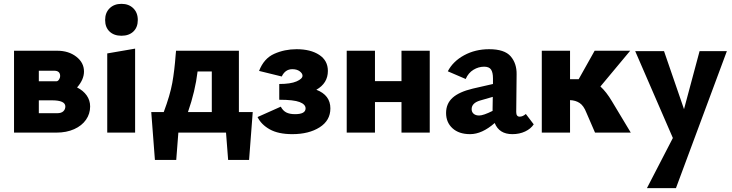

<svg xmlns="http://www.w3.org/2000/svg" viewBox="-20 -690 3810 999"><path d="M449 -136Q449 -98 427.5 -67Q406 -36 366 -18Q326 0 273 0H53V-426H278Q337 -426 377 -395Q417 -364 417 -318Q417 -276 381 -235Q413 -219 431 -193.5Q449 -168 449 -136ZM182 -322V-267H273Q281 -267 287 -276Q293 -285 293 -294Q293 -322 262 -322ZM320 -136Q320 -168 250 -168H182V-101H278Q299 -101 309.5 -111Q320 -121 320 -136Z M538 -412 683 -437V0H538ZM527 -586Q527 -624 550.5 -647Q574 -670 612 -670Q650 -670 673.5 -647Q697 -624 697 -586Q697 -548 674 -526Q651 -504 612 -504Q573 -504 550 -526Q527 -548 527 -586Z M1295 -107 1276 142H1167L1156 0H908L897 142H786L767 -107H832Q865 -195 876.5 -259Q888 -323 894 -405L896 -426H1223V-107ZM1082 -107V-318H1008Q996 -216 958 -107Z M1699 -126Q1699 -63 1643 -27.5Q1587 8 1501 8Q1428 8 1383.5 -17Q1339 -42 1320 -81L1441 -135Q1452 -114 1469.5 -105Q1487 -96 1515 -96Q1570 -96 1570 -126Q1570 -147 1539 -159Q1508 -171 1433 -171V-253Q1492 -253 1523 -266.5Q1554 -280 1554 -296Q1554 -308 1539.5 -319Q1525 -330 1501 -330Q1464 -330 1446 -292L1328 -321Q1353 -386 1407 -410Q1461 -434 1523 -434Q1596 -434 1641 -404.5Q1686 -375 1686 -321Q1686 -257 1626 -223Q1699 -195 1699 -126Z M2216 -426V0H2069V-159H1931V0H1784V-426H1931V-268H2069V-426Z M2757 -43Q2742 -20 2712.5 -6Q2683 8 2646 8Q2577 8 2554 -50Q2488 8 2426 8Q2368 8 2334.5 -22.5Q2301 -53 2301 -102Q2301 -151 2335 -181.5Q2369 -212 2440 -229L2545 -253V-282Q2545 -313 2535 -328Q2525 -343 2499 -343Q2470 -343 2443.5 -327Q2417 -311 2403 -279L2310 -319Q2337 -371 2395 -402.5Q2453 -434 2525 -434Q2605 -434 2637 -397Q2669 -360 2668 -303L2666 -107Q2666 -83 2684 -83Q2700 -83 2716 -97ZM2543 -113V-126L2544 -186L2478 -167Q2434 -154 2434 -122Q2434 -107 2444.5 -98Q2455 -89 2473 -89Q2495 -89 2543 -113Z M3262 0H3076L3031 -104Q3017 -140 2996 -154Q2975 -168 2946 -169V0H2799V-426H2946V-278H2991L3074 -426H3259L3104 -240Q3135 -212 3164 -163Z M3762 -424 3497 289H3346L3481 28L3285 -424H3435L3539 -122L3620 -424Z"/></svg>

Font: Ysabeau Ultrabold
Style: Regular
Weight: 800
Designer: Christian Thalmann (Catharsis Fonts)
Version: Version 0.003